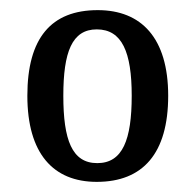

<svg xmlns="http://www.w3.org/2000/svg" viewBox="-20 -739 385 379"><path d="M171 -380C262 -380 312 -436 312 -550C312 -664 259 -719 173 -719C81 -719 34 -664 34 -550C34 -436 85 -380 171 -380ZM172 -417C122 -417 105 -463 105 -550C105 -636 122 -681 171 -681C221 -681 240 -636 240 -550C240 -463 222 -417 172 -417Z"/></svg>

Font: Noto Serif Devanagari Condensed
Style: Regular
Weight: 400
Width: 3
Designer: Universal Thirst, Indian Type Foundry and the Monotype Design Team
Foundry: Monotype Imaging Inc.
Version: Version 2.004